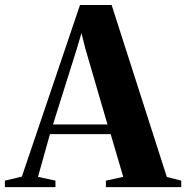

<svg xmlns="http://www.w3.org/2000/svg" viewBox="-69 -766 762 786"><path d="M20.5 -43 258.5 -745.5H388L614 -41.5L673 -26.5V0H364.5V-26.5L435.5 -42L384 -217H135.5L86.5 -42L158 -26.5V0H-49V-26.5ZM371 -256.5 280 -568.5 264.5 -630.5 246 -568 148 -256.5Z"/></svg>

Font: Merriweather 120pt
Style: Bold
Weight: 700
Designer: Eben Sorkin
Foundry: Eben Sorkin
Version: Version 2.100